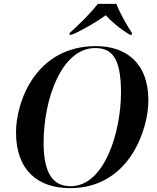

<svg xmlns="http://www.w3.org/2000/svg" viewBox="-20 -964 813 995"><path d="M341 -793 340 -784H352C413 -810 484 -853 528 -885C558 -852 602 -814 653 -784H663L664 -793C639 -829 599 -901 583 -944H487C451 -897 388 -835 341 -793ZM343 11C652 11 749 -296 749 -443C749 -645 626 -725 477 -725C166 -725 63 -438 63 -278C63 -79 179 11 343 11ZM346 1C263 1 206 -53 206 -224C206 -450 299 -715 473 -715C558 -715 607 -667 607 -485C607 -280 522 1 346 1Z"/></svg>

Font: Noto Serif Display SemiBold
Style: Italic
Weight: 600
Italic angle: -12°
Designer: Monotype Design Team
Foundry: Monotype Imaging Inc.
Version: Version 2.009